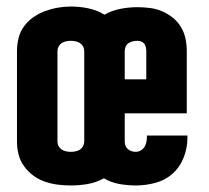

<svg xmlns="http://www.w3.org/2000/svg" viewBox="-20 -560 640 588"><path d="M197 8Q177 8 157 5.5Q137 3 118 -3.5Q99 -10 82.5 -22Q66 -34 54 -50.5Q42 -67 37 -86.5Q32 -106 32 -126V-404Q32 -424 37 -444Q42 -464 54 -480Q66 -496 82.5 -507.5Q99 -519 118 -526Q137 -533 157 -536.5Q177 -540 197 -540Q224 -540 250.5 -534.5Q277 -529 300 -515Q323 -528 349 -533Q375 -538 401 -538Q420 -538 439.5 -535.5Q459 -533 476.5 -525.5Q494 -518 509 -506Q524 -494 534 -477.5Q544 -461 548 -442Q552 -423 552 -404V-213H362V-126Q362 -119 364.5 -113Q367 -107 372 -103Q377 -99 383 -97Q389 -95 396 -95Q404 -95 411.5 -99.5Q419 -104 423 -111Q427 -118 428.5 -126Q430 -134 430 -143Q430 -143 430 -144Q430 -145 430 -145H554Q554 -143 554 -141Q554 -139 554 -137Q554 -107 542.5 -77.5Q531 -48 508.5 -28Q486 -8 456 0Q426 8 396 8Q371 8 345.5 3.5Q320 -1 298 -14Q275 -1 249 3.5Q223 8 197 8ZM428 -317V-404Q428 -410 426.5 -416Q425 -422 421.5 -426.5Q418 -431 412 -433Q406 -435 401 -435Q394 -435 387 -433.5Q380 -432 374 -428Q368 -424 365 -417.5Q362 -411 362 -404V-317ZM197 -95Q204 -95 211.5 -96.5Q219 -98 225 -102Q231 -106 234.5 -112.5Q238 -119 238 -126V-404Q238 -411 234.5 -417.5Q231 -424 225 -428Q219 -432 211.5 -433.5Q204 -435 197 -435Q190 -435 182.5 -433.5Q175 -432 169 -428Q163 -424 159.5 -417.5Q156 -411 156 -404V-126Q156 -119 159.5 -112.5Q163 -106 169 -102Q175 -98 182.5 -96.5Q190 -95 197 -95Z"/></svg>

Font: Iosevka Curly Slab XBdEx
Style: Regular
Weight: 800
Width: 7
Monospace: yes
Designer: Belleve Invis
Foundry: Belleve Invis
Version: Version 11.0.0; ttfautohint (v1.8.3)